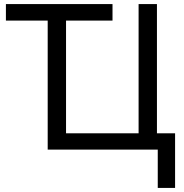

<svg xmlns="http://www.w3.org/2000/svg" viewBox="-20 -734 902 942"><path d="M754 188V0H214V-633H9V-714H532V-633H304V-80H660V-714H750V-80H839V188Z"/></svg>

Font: Noto Sans Ambassadori
Style: Regular
Weight: 400
Designer: Monotype Design Team
Foundry: Monotype Imaging Inc.
Version: Version 2.013